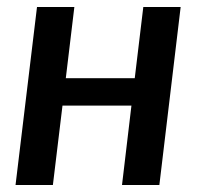

<svg xmlns="http://www.w3.org/2000/svg" viewBox="-20 -530 574 550"><path d="M497.5 -510 436.5 0H329.5L356.5 -227.5H159L131.5 0H24.5L86 -510H193L168.5 -306H366L390.5 -510Z"/></svg>

Font: Lato SemiBold
Style: Italic
Weight: 600
Italic angle: -7°
Designer: Lukasz Dziedzic with Adam Twardoch and Botio Nikoltchev
Foundry: tyPoland Lukasz Dziedzic
Version: Version 2.015; 2015-08-06; http://www.latofonts.com/